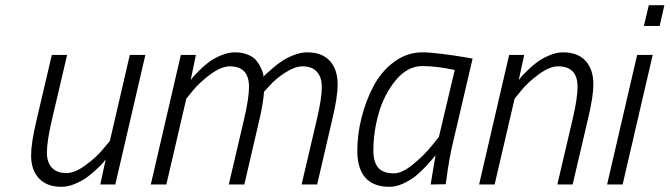

<svg xmlns="http://www.w3.org/2000/svg" viewBox="-20 -712 2584 741"><path d="M404 -168 378 -137C361.3 -116.3 339 -95.7 311 -75C283 -54.3 258 -44 236 -44C212 -44 193.5 -50.8 180.5 -64.5C167.5 -78.2 161 -97.7 161 -123C161 -152.3 167.3 -194 180 -248L239 -500H180L120 -244C106.7 -188 100 -144 100 -112C100 -74.7 110.2 -45.2 130.5 -23.5C150.8 -1.8 179.7 9 217 9C233.7 9 251.2 5.2 269.5 -2.5C287.8 -10.2 303.3 -18.7 316 -28C328.7 -37.3 341.3 -48 354 -60C366.7 -72 375 -80.5 379 -85.5L388 -97L367 0H425L541 -500H481Z M982 -254C991.3 -294.7 997 -329.3 999 -358L1021 -382C1035.7 -398.7 1055.5 -415.2 1080.5 -431.5C1105.5 -447.8 1128 -456 1148 -456C1172 -456 1190.3 -449 1203 -435C1215.7 -421 1222 -401.3 1222 -376C1222 -347.3 1215.7 -306 1203 -252L1144 0H1204L1263 -254C1276.3 -308.7 1283 -353 1283 -387C1283 -425 1273 -455 1253 -477C1233 -499 1204 -510 1166 -510C1150 -510 1133.2 -506.7 1115.5 -500C1097.8 -493.3 1082.7 -485.8 1070 -477.5C1057.3 -469.2 1044.7 -459.5 1032 -448.5L1006.5 -426C1002.2 -422 999 -418.7 997 -416L996 -426C994.7 -432 991.8 -439.7 987.5 -449C983.2 -458.3 977.5 -467.7 970.5 -477C963.5 -486.3 952.7 -494.2 938 -500.5C923.3 -506.8 906.3 -510 887 -510C869.7 -510 851.8 -506.2 833.5 -498.5C815.2 -490.8 799.7 -482.3 787 -473C774.3 -463.7 761.8 -452.8 749.5 -440.5C737.2 -428.2 729 -419.5 725 -414.5L716 -403L736 -500H678L562 0H622L699 -331L724 -362C741.3 -383.3 764 -404.3 792 -425C820 -445.7 845 -456 867 -456C916.3 -456 941 -429.7 941 -377C941 -347.7 934.7 -306 922 -252L863 0H923Z M1611 -457C1645.7 -457 1687 -452 1735 -442L1674 -184L1646 -149C1627.3 -125.7 1603.7 -102.2 1575 -78.5C1546.3 -54.8 1521.7 -43 1501 -43C1472.3 -43 1451.8 -50.3 1439.5 -65C1427.2 -79.7 1421 -101.7 1421 -131C1421 -178.3 1427.8 -226.2 1441.5 -274.5C1455.2 -322.8 1477 -365.3 1507 -402C1537 -438.7 1571.7 -457 1611 -457ZM1484 9C1500.7 9 1518.3 4.7 1537 -4C1555.7 -12.7 1571.7 -22.5 1585 -33.5C1598.3 -44.5 1611.5 -57 1624.5 -71C1637.5 -85 1646.2 -94.7 1650.5 -100L1661 -113C1658.3 -99 1652 -61.3 1642 0L1700 -1L1704 -27C1706 -44.3 1709.3 -66.3 1714 -93C1718.7 -119.7 1723.3 -142.3 1728 -161L1804 -486L1769 -492C1745.7 -496 1717.8 -500 1685.5 -504C1653.2 -508 1628 -510 1610 -510C1570.7 -510 1534.5 -497.8 1501.5 -473.5C1468.5 -449.2 1442 -418.2 1422 -380.5C1402 -342.8 1386.5 -302.2 1375.5 -258.5C1364.5 -214.8 1359 -172.3 1359 -131C1359 -37.7 1400.7 9 1484 9Z M1966 -331 1991 -362C2008.3 -383.3 2031 -404.3 2059 -425C2087 -445.7 2112 -456 2134 -456C2184 -456 2209 -429.7 2209 -377C2209 -347.7 2202.7 -306 2190 -252L2131 0H2190L2250 -256C2263.3 -312 2270 -355.7 2270 -387C2270 -425 2260 -455 2240 -477C2220 -499 2191 -510 2153 -510C2136.3 -510 2118.8 -506.2 2100.5 -498.5C2082.2 -490.8 2066.7 -482.3 2054 -473C2041.3 -463.7 2028.7 -452.8 2016 -440.5C2003.3 -428.2 1995 -419.5 1991 -414.5L1982 -403L2003 -500H1945L1829 0H1889Z M2526 -612 2544 -692H2484L2465 -612ZM2383 0 2499 -500H2439L2323 0Z"/></svg>

Font: RazerF5 Light
Style: Italic
Weight: 300
Foundry: Razer Inc.
Version: Version 2